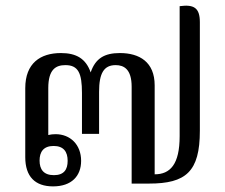

<svg xmlns="http://www.w3.org/2000/svg" viewBox="-20 -654 802 684"><path d="M620 -632V-169C620 -68 586 -33 531 -33V-350C531 -433 477 -465 407 -465C352 -465 320 -446 303 -396C286 -445 252 -465 197 -465C124 -465 70 -429 70 -340V-94C70 -25 105 10 169 10C235 10 269 -27 269 -81C269 -139 230 -176 178 -176C169 -176 160 -175 152 -173V-340C152 -407 179 -422 213 -422C259 -422 272 -393 272 -323V-177H333V-327C333 -393 350 -422 392 -422C421 -422 449 -408 449 -345V0H511C642 0 692 -42 692 -188V-575C692 -626 671 -639 620 -632ZM221 -81C221 -50 208 -30 172 -30C135 -30 121 -51 121 -82C121 -113 135 -134 171 -134C207 -134 221 -113 221 -81Z"/></svg>

Font: Noto Serif Thai
Style: Regular
Weight: 400
Designer: Monotype Design Team
Foundry: Monotype Imaging Inc.
Version: Version 1.901